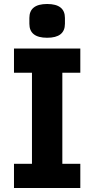

<svg xmlns="http://www.w3.org/2000/svg" viewBox="-20 -941 472 961"><path d="M127 -822V-851Q127 -921 216 -921Q305 -921 305 -851V-822Q305 -752 216 -752Q127 -752 127 -822ZM50 0V-121H140V-577H50V-698H382V-577H292V-121H382V0Z"/></svg>

Font: Anuphan
Style: Bold
Weight: 700
Designer: Mike Abbink, Paul van der Laan, Pieter van Rosmalen, Mint Tantisuwanna
Foundry: Bold Monday; Cadson Demak
Version: Version 3.002;hotconv 1.0.109;makeotfexe 2.5.65596